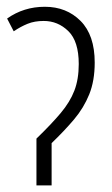

<svg xmlns="http://www.w3.org/2000/svg" viewBox="-20 -561 338 581"><path d="M115.7 -540.5Q181.2 -540.5 223.9 -497.6Q266.6 -454.6 266.6 -371.6Q266.6 -316.4 250 -275.4Q233.4 -234.4 204.1 -199.7Q174.8 -165 136.2 -127.9V0H90.3V-141.6Q135.3 -185.1 163.6 -218.8Q191.9 -252.4 205.1 -286.9Q218.3 -321.3 218.3 -367.2Q218.3 -436 186.8 -466.8Q155.3 -497.6 112.3 -497.6Q84.5 -497.6 63.5 -489Q42.5 -480.5 21.5 -466.3L1.5 -504.9Q51.8 -540.5 115.7 -540.5Z"/></svg>

Font: Open Sans Condensed Light
Style: Regular
Weight: 300
Width: 3
Designer: Monotype Design Team
Foundry: Monotype Imaging Inc.
Version: Version 3.003; ttfautohint (v1.8.4)